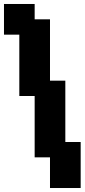

<svg xmlns="http://www.w3.org/2000/svg" viewBox="-97 -790 425 964"><path d="M77 0V-308H0V-616H-77V-770H77V-693H154V-385H231V-77H308V154H154V0Z"/></svg>

Font: Coral Pixels
Style: Regular
Weight: 400
Designer: Tanukizamurai
Foundry: TanukiFont
Version: Version 1.000; ttfautohint (v1.8.4.7-5d5b)